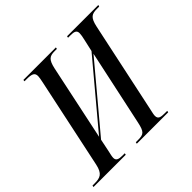

<svg xmlns="http://www.w3.org/2000/svg" viewBox="-200 -904 1094 1094"><g transform="rotate(-45 346.5 -357.0)"><path d="M-30 0H230L232 -10H213C185 -10 167 -15 167 -37C167 -47 170 -62 176 -87L191 -160L507 -537L409 -80C396 -19 384 -10 340 -10H321L319 0H572L574 -10H556C523 -10 504 -13 504 -39C504 -49 507 -62 512 -84L629 -634C642 -695 661 -704 702 -704H720L723 -714H471L469 -704H488C518 -704 534 -699 534 -676C534 -665 531 -647 526 -627L510 -556L195 -180L291 -634C304 -694 321 -704 361 -704H379L381 -714H119L118 -704H136C179 -704 194 -696 194 -670C194 -660 191 -646 187 -626L71 -79C58 -19 34 -10 -11 -10H-28Z"/></g></svg>

Font: Noto Serif Display ExtraCondensed Medium
Style: Italic
Weight: 500
Width: 2
Italic angle: -12°
Designer: Monotype Design Team
Foundry: Monotype Imaging Inc.
Version: Version 2.009